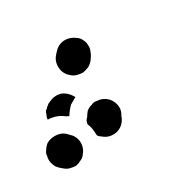

<svg xmlns="http://www.w3.org/2000/svg" viewBox="-58 -65 250 248"><g transform="rotate(-15 67.5 59.0)"><path d="M31 110Q34 119 30 127Q29 131 25 134Q22 137 18 139Q14 140 9 140Q5 140 1 138Q-4 136 -8 133Q-11 130 -13 126Q-15 122 -15 117Q-16 113 -14 109Q-13 105 -10 101Q-4 95 5 94Q13 93 20 98Q28 102 31 110ZM54 108Q55 109 57 110Q59 111 62 112Q70 115 79 111Q87 107 90 98Q91 95 91 92Q94 83 89 75Q84 67 75 65Q70 64 66 65Q61 65 58 68Q54 70 51 74Q49 78 48 82Q47 83 47 84Q46 85 46 87Q46 89 46 91Q50 96 52 102Q53 105 54 108ZM4 71Q1 71 -2 72Q-3 69 -2 66Q-2 62 -1 59H0Q1 56 3 54Q4 52 7 50Q7 50 7 50Q14 44 23 44Q32 45 39 52Q39 52 39 52Q40 53 40 53Q36 57 32 61Q28 68 26 75Q24 74 22 74Q13 70 4 71ZM29 11Q32 20 41 24Q45 26 49 26Q54 26 58 25Q62 23 66 20Q69 17 71 13L72 10Q74 5 74 1Q75 -3 73 -8Q72 -12 69 -15Q66 -19 62 -20Q53 -24 44 -21Q36 -18 32 -10L30 -6Q26 2 29 11Z"/></g></svg>

Font: FRB American Cursive Guidelines Dotted Extrabold
Style: Bold Italic
Weight: 800
Italic angle: -25°
Version: Version 2.0;Modular Font Editor K font №1